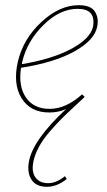

<svg xmlns="http://www.w3.org/2000/svg" viewBox="-20 -430 411 739"><path d="M283 -410Q330 -410 345.5 -385Q361 -360 354 -327Q344 -276 268 -233Q192 -190 61 -169Q50 -98 80 -54.5Q110 -11 171 -11Q234 -11 296 -67L306 -57Q298 -49 268 -21.5Q238 6 217.5 26.5Q197 47 171 77Q145 107 129 137Q113 167 108 195Q101 232 117 253.5Q133 275 165 275Q197 275 230 248L237 259Q199 289 161 289Q119 289 101.5 262Q84 235 91 194Q105 110 234 -10Q204 3 170 3Q97 3 63 -52Q29 -107 49 -194Q70 -281 139.5 -345.5Q209 -410 283 -410ZM338 -327Q350 -396 279 -396Q211 -396 148.5 -335Q86 -274 66 -194Q64 -186 64 -183Q183 -203 255.5 -242.5Q328 -282 338 -327Z"/></svg>

Font: EauTestText Thin
Style: Italic
Weight: 250
Italic angle: -12°
Designer: Christian Thalmann (Catharsis Fonts)
Version: Version 0.001;PS 000.001;hotconv 1.0.88;makeotf.lib2.5.64775